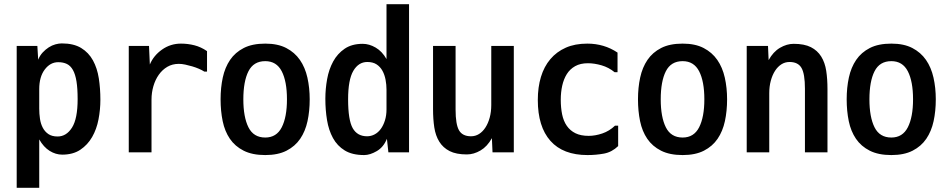

<svg xmlns="http://www.w3.org/2000/svg" viewBox="-20 -746 4540 920"><path d="M168 -225Q168 -201 171.5 -177Q175 -153 185 -134Q195 -115 212 -103.5Q229 -92 256 -92Q298 -92 325 -134.5Q352 -177 352 -271Q352 -322 346.5 -356Q341 -390 329.5 -410.5Q318 -431 300.5 -439.5Q283 -448 259 -448Q221 -448 194.5 -413Q168 -378 168 -319ZM278 -5Q247 -5 218 -23Q189 -41 168 -78V154H60V-526H159L163 -460Q171 -480 184.5 -494.5Q198 -509 213.5 -519Q229 -529 245.5 -533.5Q262 -538 276 -538Q333 -538 369 -516Q405 -494 425.5 -456.5Q446 -419 453.5 -370.5Q461 -322 461 -268Q461 -221 452 -174Q443 -127 421.5 -89.5Q400 -52 365 -28.5Q330 -5 278 -5Z M694 -526 698 -437Q716 -480 756.5 -508.5Q797 -537 847 -537Q880 -537 911.5 -529Q943 -521 972 -501V-403H959Q948 -410 933 -416.5Q918 -423 901 -428Q884 -433 867.5 -436.5Q851 -440 837 -440Q806 -440 782 -426Q758 -412 741 -388Q724 -364 715 -333Q706 -302 706 -269V-16H597V-526Z M1251 -3Q1189 -3 1147.5 -24Q1106 -45 1081.5 -81Q1057 -117 1047 -165.5Q1037 -214 1037 -270Q1037 -326 1047.5 -374.5Q1058 -423 1082.5 -459Q1107 -495 1148 -516Q1189 -537 1251 -537Q1311 -537 1351.5 -516Q1392 -495 1417 -459Q1442 -423 1453 -374Q1464 -325 1464 -270Q1464 -214 1453.5 -165.5Q1443 -117 1418.5 -81Q1394 -45 1353 -24Q1312 -3 1251 -3ZM1251 -87Q1305 -87 1330 -136Q1355 -185 1355 -270Q1355 -356 1330 -404.5Q1305 -453 1251 -453Q1195 -453 1170.5 -404.5Q1146 -356 1146 -270Q1146 -185 1170.5 -136Q1195 -87 1251 -87Z M1832 -316Q1832 -340 1827.5 -364Q1823 -388 1812.5 -407Q1802 -426 1784.5 -437.5Q1767 -449 1740 -449Q1698 -449 1673 -406.5Q1648 -364 1648 -270Q1648 -171 1670 -132Q1692 -93 1739 -93Q1758 -93 1775 -102Q1792 -111 1804.5 -128Q1817 -145 1824.5 -169Q1832 -193 1832 -222ZM1718 -536Q1749 -536 1780 -518Q1811 -500 1832 -463V-726H1940V-16H1841L1834 -81Q1818 -41 1785.5 -22Q1753 -3 1725 -3Q1668 -3 1632 -25Q1596 -47 1575.5 -84.5Q1555 -122 1547 -170.5Q1539 -219 1539 -273Q1539 -320 1547.5 -367Q1556 -414 1576.5 -451.5Q1597 -489 1631.5 -512.5Q1666 -536 1718 -536Z M2055 -526H2163V-221Q2163 -150 2179.5 -121.5Q2196 -93 2237 -93Q2258 -93 2275.5 -104Q2293 -115 2306 -135Q2319 -155 2326.5 -182.5Q2334 -210 2334 -243V-526H2442V-16H2340L2337 -84Q2315 -44 2282.5 -25Q2250 -6 2217 -6Q2166 -6 2134.5 -22Q2103 -38 2085 -67Q2067 -96 2061 -135.5Q2055 -175 2055 -223Z M2942 -144V-46Q2912 -17 2874 -10Q2836 -3 2795 -3Q2678 -3 2617.5 -71Q2557 -139 2557 -267Q2557 -328 2572 -377.5Q2587 -427 2617 -462.5Q2647 -498 2691 -517.5Q2735 -537 2794 -537Q2875 -537 2939 -494V-400H2925Q2897 -423 2862.5 -433Q2828 -443 2797 -443Q2761 -443 2736 -429Q2711 -415 2696 -391Q2681 -367 2674 -335.5Q2667 -304 2667 -268Q2667 -230 2673.5 -198Q2680 -166 2696 -143Q2712 -120 2737.5 -107.5Q2763 -95 2801 -95Q2832 -95 2866 -106.5Q2900 -118 2927 -144Z M3251 -3Q3189 -3 3147.5 -24Q3106 -45 3081.5 -81Q3057 -117 3047 -165.5Q3037 -214 3037 -270Q3037 -326 3047.5 -374.5Q3058 -423 3082.5 -459Q3107 -495 3148 -516Q3189 -537 3251 -537Q3311 -537 3351.5 -516Q3392 -495 3417 -459Q3442 -423 3453 -374Q3464 -325 3464 -270Q3464 -214 3453.5 -165.5Q3443 -117 3418.5 -81Q3394 -45 3353 -24Q3312 -3 3251 -3ZM3251 -87Q3305 -87 3330 -136Q3355 -185 3355 -270Q3355 -356 3330 -404.5Q3305 -453 3251 -453Q3195 -453 3170.5 -404.5Q3146 -356 3146 -270Q3146 -185 3170.5 -136Q3195 -87 3251 -87Z M3945 -16H3837V-321Q3837 -392 3820.5 -420.5Q3804 -449 3763 -449Q3742 -449 3724.5 -438Q3707 -427 3694 -407Q3681 -387 3673.5 -359.5Q3666 -332 3666 -299V-16H3558V-526H3660L3663 -458Q3685 -498 3717.5 -517Q3750 -536 3783 -536Q3834 -536 3865.5 -520Q3897 -504 3915 -475Q3933 -446 3939 -406.5Q3945 -367 3945 -319Z M4251 -3Q4189 -3 4147.5 -24Q4106 -45 4081.5 -81Q4057 -117 4047 -165.5Q4037 -214 4037 -270Q4037 -326 4047.5 -374.5Q4058 -423 4082.5 -459Q4107 -495 4148 -516Q4189 -537 4251 -537Q4311 -537 4351.5 -516Q4392 -495 4417 -459Q4442 -423 4453 -374Q4464 -325 4464 -270Q4464 -214 4453.5 -165.5Q4443 -117 4418.5 -81Q4394 -45 4353 -24Q4312 -3 4251 -3ZM4251 -87Q4305 -87 4330 -136Q4355 -185 4355 -270Q4355 -356 4330 -404.5Q4305 -453 4251 -453Q4195 -453 4170.5 -404.5Q4146 -356 4146 -270Q4146 -185 4170.5 -136Q4195 -87 4251 -87Z"/></svg>

Font: D2Coding ligature
Style: Bold
Weight: 700
Monospace: yes
Designer: Yong-Rak Park; Jeong-Hwan Yoon; Sang-Min Lee;
Foundry: NHN Corporation
Version: Version 1.3.2; Build 20180524